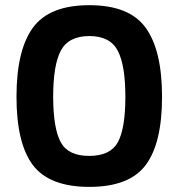

<svg xmlns="http://www.w3.org/2000/svg" viewBox="-20 -712 692 744"><path d="M107.4 -72.3Q43.9 -156.7 43.9 -336.9Q43.9 -517.1 107.4 -604.5Q170.9 -691.9 326.2 -691.9Q481.4 -691.9 544.4 -604.5Q607.9 -517.1 607.9 -336.9Q607.9 -156.7 544.4 -72.3Q481 12.2 326.2 12.2Q171.4 12.2 107.4 -72.3ZM326.2 -107.9Q407.2 -107.9 436.5 -160.6Q465.8 -213.9 465.8 -336.9Q465.8 -460 436 -516.1Q406.2 -572.3 326.2 -572.3Q246.1 -572.3 215.8 -516.1Q186 -460 186 -336.4Q186.5 -212.9 215.8 -160.2Q245.1 -107.4 326.2 -107.9Z"/></svg>

Font: TitilliumWeb-Bold
Style: Bold
Weight: 700
Version: Version 1.001;PS 57.000;hotconv 1.0.70;makeotf.lib2.5.55311